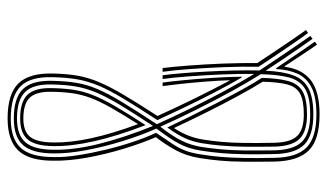

<svg xmlns="http://www.w3.org/2000/svg" viewBox="-196 -650 852 500"><g transform="rotate(-90 230.0 -400.0)"><path d="M182 6.2Q117 6.2 88.9 -21.2Q60.8 -48.8 59.2 -110Q58.5 -157.2 58.9 -190.9Q59.2 -224.5 61.6 -251.9Q64 -279.2 68.5 -306.8Q74.2 -341.5 89.1 -368.8Q104 -396 122.8 -420Q106.8 -457.2 92.4 -504.6Q78 -552 69.4 -599.9Q60.8 -647.8 61.5 -685.8Q61.2 -749.5 87.6 -777.9Q114 -806.2 171.5 -806.2Q235.2 -806.2 262.8 -778Q290.2 -749.8 288.5 -688Q287.8 -652.2 283 -624.6Q278.2 -597 266.5 -568.9Q254.8 -540.8 233.4 -504.6Q212 -468.5 178 -415.8Q196.5 -374.5 221.6 -323.1Q246.8 -271.8 269.8 -228.5L271 -228.8Q270 -261 267.2 -294.4Q264.5 -327.8 261.4 -356.4Q258.2 -385 255.8 -402.5H265Q268 -381.2 271.2 -347.4Q274.5 -313.5 277.1 -274.2Q279.8 -235 280.2 -197.2L278.2 -196.5Q259.2 -229 239.1 -267.8Q219 -306.5 200.5 -345.2Q182 -384 167.2 -416.2Q201.8 -469 223.4 -505Q245 -541 256.8 -569Q268.5 -597 273.4 -624.8Q278.2 -652.5 279 -688.5Q280.8 -746.5 255.4 -772.2Q230 -798 171.5 -798Q118.2 -798 94.5 -771.6Q70.8 -745.2 71 -685.8Q70.2 -659.5 75.6 -624.1Q81 -588.8 90.1 -551Q99.2 -513.2 110.8 -478.9Q122.2 -444.5 134.2 -419.8Q116.2 -393.2 105.4 -376.9Q94.5 -360.5 88.4 -345Q82.2 -329.5 78.2 -305.2Q73.8 -278.5 71.5 -251.8Q69.2 -225 68.6 -191.4Q68 -157.8 69 -110.2Q70.2 -52.2 96.5 -27.1Q122.8 -2 182 -2Q227 -2 252 -14.6Q277 -27.2 287.8 -50.8Q298.5 -74.2 300.2 -106.5L302.2 -107.2Q314 -90.2 327.8 -69.6Q341.5 -49 353.5 -31.8Q365.5 -14.5 371.5 -6.2L363.8 -0.5Q355.8 -11.5 339.6 -36.1Q323.5 -60.8 307.5 -84.8L306 -84.2Q300.2 -38.8 270.6 -16.2Q241 6.2 182 6.2ZM182 -10Q127.8 -10 103.9 -33.2Q80 -56.5 78.8 -110.5Q77.8 -157.8 78.4 -191Q79 -224.2 81.4 -250.9Q83.8 -277.5 88 -304Q92.8 -335 105.8 -359.5Q118.8 -384 145.2 -418.5Q127.8 -457.8 112.8 -506Q97.8 -554.2 88.9 -601.8Q80 -649.2 80.5 -686Q80.5 -741.2 101.8 -765.6Q123 -790 171.5 -790Q225.2 -790 248.1 -766.2Q271 -742.5 269.5 -689Q268.8 -653.8 264.2 -626.8Q259.8 -599.8 248 -572.1Q236.2 -544.5 214.2 -508.1Q192.2 -471.8 156.5 -417.5Q173.8 -379 196.2 -333Q218.8 -287 242.6 -242.6Q266.5 -198.2 287.5 -164Q288 -204.8 286 -250.8Q284 -296.8 280.9 -337.4Q277.8 -378 274.2 -402.5H284Q286.8 -382.8 289.2 -352.9Q291.8 -323 293.6 -288Q295.5 -253 296.4 -217.2Q297.2 -181.5 296.5 -150.2Q308.2 -132.8 326 -106.1Q343.8 -79.5 360.8 -54.6Q377.8 -29.8 386.5 -17.8L379 -12Q371 -23 355.9 -44.8Q340.8 -66.5 324.4 -91Q308 -115.5 295.8 -134.2Q294 -90 283.9 -62.6Q273.8 -35.2 249.8 -22.6Q225.8 -10 182 -10ZM182 -18.2Q227.5 -18.2 249.4 -32Q271.2 -45.8 278.5 -74.4Q285.8 -103 286.8 -147.2Q266 -179.8 241.9 -223.8Q217.8 -267.8 193.9 -315.8Q170 -363.8 150 -408.5Q125.2 -376.8 113.6 -353Q102 -329.2 97.5 -302.5Q93.5 -276.8 91.1 -250.6Q88.8 -224.5 88.2 -191.4Q87.8 -158.2 88.5 -110.8Q89.8 -60.8 111.1 -39.5Q132.5 -18.2 182 -18.2ZM182 -26.5Q137.5 -26.5 118.5 -45.8Q99.5 -65 98.2 -111Q97.5 -157.8 98 -190.6Q98.5 -223.5 100.8 -249.5Q103 -275.5 107.2 -301.2Q111.2 -325 120.6 -345.2Q130 -365.5 148 -390.2Q158.2 -368.5 175.1 -334.1Q192 -299.8 211.2 -262.4Q230.5 -225 248.1 -193Q265.8 -161 277.2 -144.2Q276 -101.5 269 -75.6Q262 -49.8 242.1 -38.1Q222.2 -26.5 182 -26.5ZM182 -34.8Q219 -34.8 236.8 -45Q254.5 -55.2 260.4 -78.9Q266.2 -102.5 267.2 -141.8Q249 -171 227.8 -210.4Q206.5 -249.8 185.5 -292.2Q164.5 -334.8 146.5 -373Q134 -353.5 127.1 -336Q120.2 -318.5 117 -299.8Q112.8 -274.2 110.5 -248.6Q108.2 -223 107.8 -190.4Q107.2 -157.8 108.2 -111Q109.2 -69.5 125.9 -52.1Q142.5 -34.8 182 -34.8ZM152 -427.5Q186 -478.8 206.9 -513.6Q227.8 -548.5 239 -575.2Q250.2 -602 254.8 -628.4Q259.2 -654.8 260 -689.5Q261.5 -738.8 240.8 -760.2Q220 -781.8 171.5 -781.8Q128.2 -781.8 109.2 -759.5Q90.2 -737.2 90 -686Q89 -634.2 105.1 -569Q121.2 -503.8 152 -427.5ZM154.2 -446.8Q126 -519.8 112.4 -579.8Q98.8 -639.8 99.5 -686.2Q99.8 -733.2 116.4 -753.4Q133 -773.5 171.5 -773.5Q215.2 -773.5 233.5 -754.1Q251.8 -734.8 250.5 -689.8Q249.8 -657.5 245.9 -632.9Q242 -608.2 232.1 -583.4Q222.2 -558.5 203.5 -526.2Q184.8 -494 154.2 -446.8ZM156.8 -466.5Q183.2 -508.2 199.6 -537.2Q216 -566.2 224.8 -589.5Q233.5 -612.8 237 -636.2Q240.5 -659.8 241 -690.2Q242 -731 226.1 -748.1Q210.2 -765.2 171.5 -765.2Q137.8 -765.2 123.5 -747.4Q109.2 -729.5 109 -686.2Q108.2 -643 120.1 -588.2Q132 -533.5 156.8 -466.5ZM394.2 -23.8Q385.5 -35.2 369.1 -59Q352.8 -82.8 335.2 -108.8Q317.8 -134.8 306.2 -152.5Q307 -194.5 305.1 -242.6Q303.2 -290.8 300 -333.6Q296.8 -376.5 293 -402.5H302.8Q306 -377.2 309.2 -335.4Q312.5 -293.5 314.4 -245.8Q316.2 -198 315.8 -156Q327.5 -138.2 344.5 -112.8Q361.5 -87.2 377.5 -63.9Q393.5 -40.5 401.8 -29.2Z"/></g></svg>

Font: Big Shoulders Inline Text ExtraLight
Style: Regular
Weight: 250
Version: Version 2.002